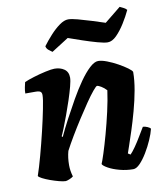

<svg xmlns="http://www.w3.org/2000/svg" viewBox="-81 -786 722 852"><g transform="rotate(-10 279.5 -360.0)"><path d="M147 0Q136 0 117 -5Q98 -10 78.5 -17Q59 -24 44.5 -31.5Q30 -39 28 -44Q40 -79 54 -130.5Q68 -182 81 -236.5Q94 -291 102 -332Q111 -376 111 -394Q111 -405 105 -409.5Q99 -414 82 -414H37Q37 -428 40 -442Q43 -456 45 -464Q60 -471 87.5 -479.5Q115 -488 142.5 -494Q170 -500 183 -500Q209 -500 227 -487.5Q245 -475 245 -449Q245 -436 238 -409.5Q231 -383 220.5 -351Q210 -319 198.5 -288Q187 -257 177.5 -233Q168 -209 163 -199L167 -195Q183 -230 204.5 -270.5Q226 -311 249 -351.5Q272 -392 295.5 -425.5Q319 -459 341 -479.5Q363 -500 380 -500Q396 -500 419.5 -491Q443 -482 466.5 -469Q490 -456 507 -443.5Q524 -431 525 -425Q525 -388 517 -343.5Q509 -299 496.5 -253.5Q484 -208 471.5 -169.5Q459 -131 450 -105Q441 -79 439 -73L450 -66Q460 -76 474 -96Q488 -116 501.5 -139Q515 -162 525 -178Q534 -178 545.5 -173Q557 -168 559 -163Q554 -142 542 -114.5Q530 -87 514 -60.5Q498 -34 481.5 -17Q465 0 451 0Q420 0 390 -8Q360 -16 339.5 -27.5Q319 -39 316 -47Q321 -58 332 -92Q343 -126 356 -173Q369 -220 380.5 -270.5Q392 -321 398 -365Q387 -377 374.5 -384.5Q362 -392 356 -392Q352 -392 337 -374Q322 -356 301.5 -326Q281 -296 258.5 -261Q236 -226 215.5 -191.5Q195 -157 181 -130Q173 -101 173 -67Q173 -42 181 -15Q175 -10 164.5 -5.5Q154 -1 147 0ZM437 -574Q422 -574 391.5 -582.5Q361 -591 327 -602.5Q293 -614 265 -624L188 -575Q182 -579 172.5 -586.5Q163 -594 161 -605Q178 -628 199 -651Q220 -674 241.5 -689.5Q263 -705 281 -705Q296 -705 324 -697.5Q352 -690 384 -680Q416 -670 443 -661L516 -720Q521 -717 530.5 -713Q540 -709 547 -701Q534 -673 515.5 -643.5Q497 -614 477 -594Q457 -574 437 -574Z"/></g></svg>

Font: Texturina 72pt 72pt Black
Style: Italic
Weight: 900
Italic angle: -11°
Designer: Guillermo Torres Carreño
Foundry: Omnibus-Type
Version: Version 1.002; ttfautohint (v1.8.3)